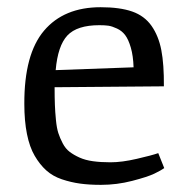

<svg xmlns="http://www.w3.org/2000/svg" viewBox="-20 -498 520 532"><path d="M47.4 -210Q46.9 -348.1 102.1 -413.1Q157.2 -478 258.8 -478Q312 -478 346.2 -466.1Q380.4 -454.1 399.9 -426.3Q419.4 -398.4 427 -359.1Q434.6 -319.8 434.1 -258.8L131.3 -256.3Q131.3 -226.6 132.1 -207.3Q132.8 -188 135 -165.5Q137.2 -143.1 141.6 -129.4Q146 -115.7 153.8 -100.8Q161.6 -85.9 172.9 -77.4Q184.1 -68.8 200.2 -61.5Q216.3 -54.2 237.5 -51.3Q258.8 -48.3 286.1 -48.3Q317.9 -48.3 359.1 -57.9Q400.4 -67.4 418.5 -73.7L435.1 -32.2Q426.3 -25.9 407.5 -16.8Q388.7 -7.8 346.2 3.2Q303.7 14.2 259.8 14.2Q227.1 14.2 201.9 10.7Q176.8 7.3 151.4 -1.2Q126 -9.8 108.2 -25.9Q90.3 -42 76.2 -66.2Q62 -90.3 54.7 -126.7Q47.4 -163.1 47.4 -210ZM134.3 -303.7 350.1 -311.5Q349.1 -343.3 342.5 -366Q335.9 -388.7 326.9 -400.6Q317.9 -412.6 304.2 -418.9Q290.5 -425.3 280.3 -426.8Q270 -428.2 255.4 -428.2Q193.4 -428.2 166.7 -399.7Q140.1 -371.1 134.3 -303.7Z"/></svg>

Font: Fjord
Style: One
Weight: 400
Designer: Viktoriya Grabowska
Foundry: Viktoriya Grabowska
Version: Version 1.002